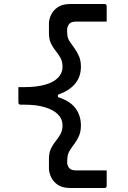

<svg xmlns="http://www.w3.org/2000/svg" viewBox="-20 -780 640 961"><path d="M385 -152Q385 -122 375.5 -100Q366 -78 353 -61Q340 -44 330 -28Q320 -12 318 4Q317 13 316.5 21Q316 29 316 37Q320 57 330.5 65Q341 73 362 73Q397 73 431.5 73Q466 73 501 73H514Q514 92 514 111Q514 130 514 150Q514 155 511 158Q508 161 503 161H332Q292 161 268.5 144.5Q245 128 235 105Q225 82 225 64V15Q225 -15 235 -36Q245 -57 259 -74Q273 -91 283 -109.5Q293 -128 293 -153Q293 -184 270.5 -207Q248 -230 205.5 -243Q163 -256 104 -256H83Q78 -256 75 -259Q72 -262 72 -267Q72 -286 72 -305.5Q72 -325 72 -344H104Q163 -344 205.5 -356Q248 -368 270.5 -391Q293 -414 293 -445Q293 -471 283 -489.5Q273 -508 259 -525Q245 -542 235 -563Q225 -584 225 -614V-663Q225 -682 235 -704.5Q245 -727 268.5 -743.5Q292 -760 332 -760H503Q508 -760 511 -757Q514 -754 514 -749Q514 -729 514 -710Q514 -691 514 -672H501Q466 -672 431.5 -672Q397 -672 362 -672Q341 -672 330.5 -664Q320 -656 316 -636Q316 -629 316 -621.5Q316 -614 317 -606Q318 -589 328.5 -573Q339 -557 352 -539.5Q365 -522 375 -499.5Q385 -477 385 -446Q385 -396 356 -361Q327 -326 270 -306V-294Q330 -275 357.5 -238.5Q385 -202 385 -152Z"/></svg>

Font: Recursive Monospace
Style: Regular
Weight: 400
Version: Version 1.047